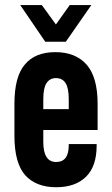

<svg xmlns="http://www.w3.org/2000/svg" viewBox="-20 -746 450 773"><path d="M154.3 -222.7V-174.8Q154.3 -93.8 206.1 -93.8Q256.8 -93.8 256.8 -161.1V-166H369.1V-160.2Q369.1 -77.1 327.1 -35.2Q284.2 7.8 206.1 7.8Q126 7.8 82 -40Q38.1 -88.9 38.1 -199.2V-328.1Q38.1 -437.5 80.1 -486.3Q121.1 -536.1 203.1 -536.1Q284.2 -536.1 329.1 -485.4Q373 -434.6 373 -328.1V-222.7ZM154.3 -345.7V-306.6H256.8V-345.7Q256.8 -391.6 244.1 -411.1Q231.4 -431.6 205.1 -431.6Q180.7 -431.6 167 -411.1Q154.3 -391.6 154.3 -345.7ZM61.5 -725.6H148.4L205.1 -647.5L260.7 -725.6H347.7L245.1 -578.1H162.1Z"/></svg>

Font: Dinish Condensed
Style: Bold
Weight: 700
Width: 3
Designer: Bert Driehuis
Foundry: Playbeing
Version: Version 3.006; git-39231f3c-release